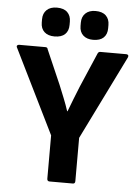

<svg xmlns="http://www.w3.org/2000/svg" viewBox="-58 -897 674 942"><g transform="rotate(5 279.0 -426.5)"><path d="M222 0Q210 0 210 -13V-226L6 -640Q2 -647 5.5 -651Q9 -655 15 -655H144Q155 -655 156 -646L230 -476Q243 -444 255.5 -413Q268 -382 278 -351H280Q292 -383 304 -413.5Q316 -444 329 -476L402 -646Q406 -655 415 -655H543Q549 -655 552 -651Q555 -647 552 -640L348 -226V-13Q348 0 337 0ZM184 -711Q152 -711 134 -727.5Q116 -744 116 -774V-790Q116 -819 134 -836Q152 -853 184 -853Q218 -853 235.5 -836Q253 -819 253 -790V-774Q253 -744 235.5 -727.5Q218 -711 184 -711ZM374 -711Q343 -711 325 -727.5Q307 -744 307 -774V-790Q307 -819 325 -836Q343 -853 374 -853Q408 -853 425.5 -836Q443 -819 443 -790V-774Q443 -744 425.5 -727.5Q408 -711 374 -711Z"/></g></svg>

Font: Sofia Sans Semi Condensed ExtraBold
Style: Regular
Weight: 800
Designer: Botio Nikoltchev, Ani Petrova
Foundry: lettersoup
Version: Version 4.100